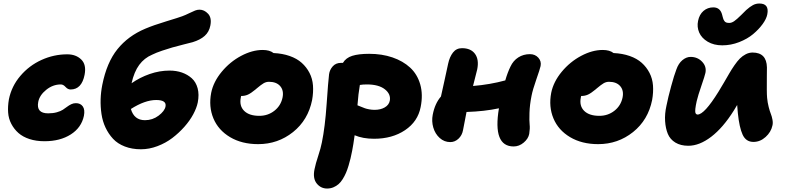

<svg xmlns="http://www.w3.org/2000/svg" viewBox="-20 -815 4484 1096"><path d="M233.9 -8.8Q186.5 -8.8 148.4 -21.2Q110.4 -33.7 85.4 -55.7Q60.5 -77.6 44.7 -107.7Q28.8 -137.7 26.4 -173.1Q23.9 -208.5 30.8 -248Q45.9 -322.8 96.2 -381.8Q146.5 -440.9 217 -472.9Q287.6 -504.9 363.8 -504.9Q413.6 -504.9 443.8 -475.3Q474.1 -445.8 462.9 -388.2Q446.3 -304.2 382.8 -304.2Q367.2 -304.2 354.2 -318.6Q341.3 -333 327.1 -333Q281.7 -333 243.7 -302.2Q205.6 -271.5 198.2 -232.9Q186 -168 254.9 -168Q282.7 -168 304.4 -174.1Q326.2 -180.2 339.1 -188.7Q352.1 -197.3 363 -205.6Q374 -213.9 386.5 -220Q398.9 -226.1 413.1 -226.1Q439.5 -226.1 452.6 -207.5Q465.8 -189 459 -153.8Q444.8 -86.4 384 -47.6Q323.2 -8.8 233.9 -8.8Z M784.7 37.1Q733.4 37.1 692.4 21.2Q651.4 5.4 625.5 -22.5Q599.6 -50.3 582.5 -86.4Q565.4 -122.6 559.3 -164.3Q553.2 -206.1 554.4 -247.8Q555.7 -289.6 564 -331.1Q589.4 -458.5 650.4 -534.2Q711.4 -609.9 808.6 -650.9Q855.5 -670.9 928.7 -693.1Q1002 -715.3 1020 -722.2Q1038.6 -729 1059.8 -739.5Q1081.1 -750 1093.8 -754.9Q1106.4 -759.8 1118.7 -759.8Q1146 -759.8 1167.7 -736.6Q1189.5 -713.4 1180.7 -668.9Q1173.8 -632.8 1148.4 -610.1Q1123 -587.4 1079.6 -574.2Q1073.7 -572.8 1029.5 -561.5Q985.4 -550.3 963.1 -543.9Q940.9 -537.6 906 -525.9Q871.1 -514.2 848.6 -502.9Q803.7 -483.9 774.7 -444.6Q745.6 -405.3 731 -339.8Q778.3 -373 834.7 -392.6Q891.1 -412.1 947.8 -412.1Q986.3 -412.1 1018.6 -400.9Q1050.8 -389.6 1074.7 -368.2Q1098.6 -346.7 1108.2 -311Q1117.7 -275.4 1108.9 -230Q1102.5 -198.7 1083 -162.4Q1063.5 -126 1032.2 -90.8Q1001 -55.7 963.4 -27.1Q925.8 1.5 878.7 19.3Q831.5 37.1 784.7 37.1ZM871.6 -244.1Q807.6 -244.1 727.1 -192.9Q745.6 -128.9 807.6 -128.9Q851.1 -128.9 885.5 -155Q919.9 -181.2 924.8 -207Q932.1 -244.1 871.6 -244.1Z M1453.6 7.8Q1360.4 7.8 1293.2 -32.2Q1226.1 -72.3 1198.2 -139.2Q1170.4 -206.1 1185.5 -285.2Q1198.2 -348.1 1245.6 -405.3Q1293 -462.4 1356.4 -496.1Q1419.9 -529.8 1479.5 -529.8Q1519.5 -529.8 1541.5 -512.2Q1592.3 -509.8 1633.5 -495.4Q1674.8 -481 1702.1 -456.5Q1729.5 -432.1 1746.6 -399.2Q1763.7 -366.2 1766.6 -327.1Q1769.5 -288.1 1761.7 -244.1Q1738.8 -129.9 1652.6 -61Q1566.4 7.8 1453.6 7.8ZM1354.5 -257.8Q1345.2 -210.4 1373.8 -182.1Q1402.3 -153.8 1460.4 -153.8Q1509.3 -153.8 1546.1 -182.6Q1583 -211.4 1592.8 -257.8Q1601.1 -298.3 1579.6 -323.2Q1558.1 -348.1 1515.6 -348.1Q1499 -348.1 1484.6 -339.6Q1470.2 -331.1 1445.8 -310.5Q1440.9 -306.2 1438.5 -304.2Q1413.1 -283.2 1395.8 -275.1Q1378.4 -267.1 1356.4 -267.1Q1356 -265.6 1355.5 -262.5Q1355 -259.3 1354.5 -257.8Z M1847.2 261.2Q1811 261.2 1787.8 232.2Q1764.6 203.1 1775.4 150.9Q1781.7 119.1 1796.4 75Q1811 30.8 1817.4 -2Q1835.4 -89.4 1844.5 -220.7Q1853.5 -352.1 1858.4 -391.1Q1861.8 -416.5 1879.4 -436.3Q1897 -456.1 1926.3 -456.1H1937.5Q1954.6 -484.9 1990.7 -496.3Q2026.9 -507.8 2087.4 -507.8Q2160.2 -507.8 2220.2 -487.3Q2280.3 -466.8 2321.3 -429Q2362.3 -391.1 2378.9 -333Q2395.5 -274.9 2381.3 -204.1Q2365.2 -121.1 2292.2 -72Q2219.2 -22.9 2115.2 -22.9Q2051.3 -22.9 2004.4 -43Q1997.1 11.2 1990.2 45.9Q1985.4 70.3 1981 88.9Q1976.6 107.4 1969.5 131.1Q1962.4 154.8 1954.8 172.1Q1947.3 189.5 1936.3 207.3Q1925.3 225.1 1912.6 236.1Q1899.9 247.1 1883.3 254.2Q1866.7 261.2 1847.2 261.2ZM2074.2 -333Q2051.3 -333 2034.2 -330.1Q2025.4 -279.8 2020.5 -213.9Q2025.9 -211.9 2040 -206.1Q2054.2 -200.2 2063 -197Q2071.8 -193.8 2087.2 -190.9Q2102.5 -188 2118.2 -188Q2152.3 -188 2176.3 -201.9Q2200.2 -215.8 2205.1 -240.2Q2211.9 -277.8 2176.8 -305.4Q2141.6 -333 2074.2 -333Z M2550.3 -3.9Q2516.1 -3.9 2490 -27.3Q2463.9 -50.8 2453.4 -86.9Q2442.9 -123 2450.2 -160.2Q2462.4 -224.1 2497.1 -264.2Q2500.5 -280.3 2516.1 -349.9Q2531.7 -419.4 2538.1 -451.2Q2546.4 -490.2 2565.7 -515.1Q2585 -540 2617.2 -540Q2668 -540 2691.7 -507.3Q2715.3 -474.6 2704.1 -418.9Q2701.7 -407.7 2680.2 -324.2Q2775.9 -332 2864.3 -356Q2877.4 -401.4 2894 -435.1Q2909.7 -468.8 2938.7 -487.3Q2967.8 -505.9 3004.9 -505.9Q3034.7 -505.9 3053 -485.6Q3071.3 -465.3 3065.9 -438Q3062 -419.9 3041.5 -361.6Q3021 -303.2 3014.2 -268.1Q3003.9 -217.3 3002.4 -170.7Q3001 -124 3003.4 -103.3Q3005.9 -82.5 3001 -50.8Q2995.6 -22.9 2969.5 -1Q2943.4 21 2912.1 21Q2791.5 21 2828.1 -196.8Q2746.1 -179.2 2643.1 -175.8Q2640.1 -158.2 2632.8 -122.3Q2625.5 -86.4 2623 -71.8Q2617.7 -42.5 2597.2 -23.2Q2576.7 -3.9 2550.3 -3.9Z M3394.5 7.8Q3301.3 7.8 3234.1 -32.2Q3167 -72.3 3139.2 -139.2Q3111.3 -206.1 3126.5 -285.2Q3139.2 -348.1 3186.5 -405.3Q3233.9 -462.4 3297.4 -496.1Q3360.8 -529.8 3420.4 -529.8Q3460.4 -529.8 3482.4 -512.2Q3533.2 -509.8 3574.5 -495.4Q3615.7 -481 3643.1 -456.5Q3670.4 -432.1 3687.5 -399.2Q3704.6 -366.2 3707.5 -327.1Q3710.4 -288.1 3702.6 -244.1Q3679.7 -129.9 3593.5 -61Q3507.3 7.8 3394.5 7.8ZM3295.4 -257.8Q3286.1 -210.4 3314.7 -182.1Q3343.3 -153.8 3401.4 -153.8Q3450.2 -153.8 3487.1 -182.6Q3523.9 -211.4 3533.7 -257.8Q3542 -298.3 3520.5 -323.2Q3499 -348.1 3456.5 -348.1Q3439.9 -348.1 3425.5 -339.6Q3411.1 -331.1 3386.7 -310.5Q3381.8 -306.2 3379.4 -304.2Q3354 -283.2 3336.7 -275.1Q3319.3 -267.1 3297.4 -267.1Q3296.9 -265.6 3296.4 -262.5Q3295.9 -259.3 3295.4 -257.8Z M4103 -556.2Q4054.7 -556.2 4019.8 -576.9Q3984.9 -597.7 3971.2 -629.4Q3957.5 -661.1 3964.8 -695.8Q3972.2 -732.4 3995.8 -752.7Q4019.5 -772.9 4051.8 -772.9Q4091.3 -772.9 4102.1 -731Q4103 -727.5 4105.5 -718Q4107.9 -708.5 4109.6 -704.6Q4111.3 -700.7 4115.2 -694.8Q4119.1 -689 4126 -686.5Q4132.8 -684.1 4143.1 -684.1Q4156.2 -684.1 4170.9 -694.1Q4185.5 -704.1 4210.9 -729.2Q4236.3 -754.4 4239.7 -757.8Q4261.2 -776.9 4278.1 -785.9Q4294.9 -794.9 4314.9 -794.9Q4372.1 -794.9 4359.9 -732.9Q4355 -707.5 4333.3 -677.5Q4311.5 -647.5 4278.8 -620.1Q4246.1 -592.8 4199.2 -574.5Q4152.3 -556.2 4103 -556.2ZM3909.2 17.1Q3865.2 17.1 3835.2 -1.2Q3805.2 -19.5 3792.2 -50.8Q3779.3 -82 3776.6 -123.5Q3773.9 -165 3784.2 -210.9Q3793.9 -259.8 3811.3 -323.2Q3828.6 -386.7 3840.8 -418Q3853 -453.1 3875.5 -471.7Q3897.9 -490.2 3921.9 -490.2Q3961.9 -490.2 3988 -462.6Q4014.2 -435.1 4006.8 -398.9Q4003.4 -382.3 3983.9 -325.9Q3964.4 -269.5 3957 -237.8Q3945.3 -184.6 3949.7 -170.9Q3953.1 -161.6 3961.9 -161.1Q4000.5 -161.1 4081.1 -291Q4094.2 -312 4112.5 -343.5Q4130.9 -375 4143.1 -396.2Q4155.3 -417.5 4172.1 -441.9Q4189 -466.3 4203.6 -481Q4218.3 -495.6 4237.1 -505.4Q4255.9 -515.1 4275.9 -515.1Q4356 -515.1 4357.9 -430.2Q4357.9 -420.4 4357.4 -377Q4356.9 -333.5 4357.2 -303.2Q4357.4 -272.9 4358.9 -256.8Q4361.3 -230 4367.9 -204.3Q4374.5 -178.7 4380.1 -165.3Q4385.7 -151.9 4389.4 -132.3Q4393.1 -112.8 4389.2 -98.1Q4381.3 -61 4350.3 -33Q4319.3 -4.9 4280.8 -4.9Q4238.3 -4.9 4219.2 -46.1Q4200.2 -87.4 4191.9 -168.9Q4189.9 -184.6 4188 -215.8Q4186 -212.9 4182.4 -206.5Q4178.7 -200.2 4175.3 -194.6Q4171.9 -189 4168.9 -184.1Q4107.4 -85.9 4040 -34.4Q3972.7 17.1 3909.2 17.1Z"/></svg>

Font: Shantell Sans Irregular
Style: Italic
Weight: 800
Italic angle: -11.31°
Designer: Stephen Nixon, Anya Danilova, Shantell Martin
Foundry: Arrow Type
Version: Version 1.006;[9816181b4]